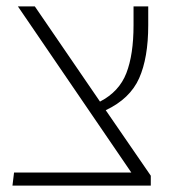

<svg xmlns="http://www.w3.org/2000/svg" viewBox="-20 -581 577 601"><path d="M452 -31V0H19L24 -41H391L36 -561H89L293 -263Q353 -294 375.5 -352Q398 -410 398 -502V-561H444V-502Q444 -400 415.5 -336Q387 -272 311 -236Z"/></svg>

Font: FiraGO ExtraLight
Style: Regular
Weight: 200
Designer: bBox Type
Foundry: bBox Type GmbH
Version: Version 1.001